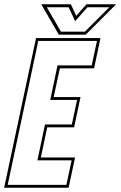

<svg xmlns="http://www.w3.org/2000/svg" viewBox="-44 -878 564 898"><path d="M-24.5 0 124.5 -700H426L396 -558.5H236L207 -424H332.5L302.5 -282.5H177L147 -141.5H307L277 0ZM-8 -13.5H266.5L291 -128H131L166.5 -296H292L316.5 -410.5H191L225 -572H385L409.5 -686.5H135ZM231 -716 149 -858H287.5L312.5 -804L360.5 -858H499L357 -716ZM241 -730H353L467 -844H365L307.5 -779L277 -844H175Z"/></svg>

Font: Tourney Condensed Thin
Style: Italic
Weight: 100
Width: 3
Italic angle: -12°
Designer: Tyler Finck
Foundry: Etcetera Type Co
Version: Version 1.010; ttfautohint (v1.8.3)